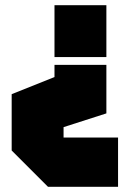

<svg xmlns="http://www.w3.org/2000/svg" viewBox="-20 -580 500 740"><path d="M390 -560V-360H190V-560ZM190 -330H390V-143L225 -90V-50H435V140H165L25 0V-217L190 -283Z"/></svg>

Font: Tektur Condensed Black
Style: Regular
Weight: 900
Width: 3
Designer: Adam Jagosz
Foundry: Adam Jagosz
Version: Version 1.005;gftools[0.9.30]